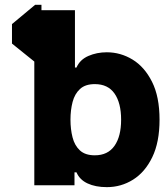

<svg xmlns="http://www.w3.org/2000/svg" viewBox="-20 -770 699 798"><path d="M126 -750H152.3V-727.5H291.5V-489.3H297.9Q312 -522 347.2 -537.4Q382.3 -552.7 423.8 -552.7Q481 -552.7 530.8 -522.5Q580.6 -492.2 611.8 -430.2Q643.1 -368.2 643.1 -272.5Q643.1 -179.2 613 -116.9Q583 -54.7 533.2 -23.4Q483.4 7.8 424.3 7.8Q377 7.8 344 -7.6Q311 -22.9 297.9 -53.7H289.6V0H122.6V-514.2L29.8 -588.9V-669.9ZM483.4 -272.5Q483.4 -341.8 456.1 -381.1Q428.7 -420.4 374 -420.4Q334.5 -420.4 312.5 -400.1Q290.5 -379.9 281.7 -346.2Q272.9 -312.5 272.9 -272.5Q272.9 -232.9 281.5 -199.2Q290 -165.5 312 -145Q334 -124.5 374 -124.5Q428.2 -124.5 455.8 -163.8Q483.4 -203.1 483.4 -272.5Z"/></svg>

Font: Inter Display ExtraBold
Style: Regular
Weight: 800
Designer: Rasmus Andersson
Foundry: rsms
Version: Version 4.000;git-a52131595